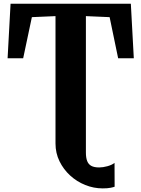

<svg xmlns="http://www.w3.org/2000/svg" viewBox="-20 -763 763 1036"><path d="M534 253.5Q485.5 253.5 440 235.2Q394.5 217 358.5 184Q322.5 151 301 107Q279.5 63 279.5 11.5V-676L152 -670.5L105 -448.5H21L37 -743H686L702 -448.5H617.5L571.5 -670.5L443.5 -676V60Q443.5 88.5 450.5 106.2Q457.5 124 473 132.2Q488.5 140.5 515 140.5Q535.5 140.5 559.8 133.8Q584 127 598 116L598.5 244.5Q592.5 247 576.8 250.2Q561 253.5 534 253.5Z"/></svg>

Font: Merriweather 28pt ExtraBold
Style: Regular
Weight: 800
Version: Version 2.100